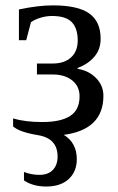

<svg xmlns="http://www.w3.org/2000/svg" viewBox="-20 -491 435 708"><path d="M150.4 196.8Q101.6 196.8 68.4 174.3V143.1Q95.7 153.8 125 153.8Q157.7 153.8 175 135.5Q192.4 117.2 192.4 86.4Q192.4 19 119.6 7.3Q51.3 -3.9 28.3 -24.9V-54.2Q73.2 -41 136.2 -41Q204.1 -41 238.8 -63.5Q273.4 -85.9 273.4 -135.7Q273.4 -172.9 246.1 -194.6Q218.8 -216.3 174.8 -216.3H116.2V-256.8H175.3Q217.3 -256.8 241.9 -279.3Q266.6 -301.8 266.6 -341.8Q266.6 -386.2 244.9 -409.2Q223.1 -432.1 171.4 -432.1Q151.4 -432.1 129.9 -425.8Q108.4 -419.4 94.2 -409.2L76.7 -342.8H49.8V-456.1Q120.6 -471.2 174.8 -471.2Q267.1 -471.2 309.1 -441.4Q351.1 -411.6 351.1 -348.1Q351.1 -308.6 327.6 -281.5Q304.2 -254.4 266.1 -240.2V-237.3Q307.6 -230.5 334.5 -202.9Q361.3 -175.3 361.3 -137.7Q361.3 -13.2 215.3 6.3Q263.2 35.6 263.2 96.2Q263.2 141.6 233.4 169.2Q203.6 196.8 150.4 196.8Z"/></svg>

Font: Times New Roman
Style: Regular
Weight: 400
Designer: Steve Matteson
Foundry: Ascender Corporation
Version: Version 2.00.3